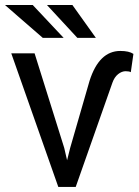

<svg xmlns="http://www.w3.org/2000/svg" viewBox="-22 -739 548 759"><path d="M231.9 -154.3 114.7 -528.3H22.5L208.5 0H277.3L422.4 -412.1Q430.2 -434.1 444.8 -445.8Q459.5 -457.5 474.6 -457.5Q488.8 -457.5 495.1 -453.6L505.4 -525.9Q488.3 -537.6 453.6 -537.6Q369.6 -537.6 332 -419.4L255.4 -154.3L243.2 -105.5ZM229.5 -589.4 107.4 -719.2H-2.4L147 -589.4ZM356.9 -589.4 264.2 -719.2H163.6L283.7 -589.4Z"/></svg>

Font: FAU Chimera
Style: Regular
Weight: 400
Version: Version 1.002;hotconv 1.0.117;makeotfexe 2.5.65602